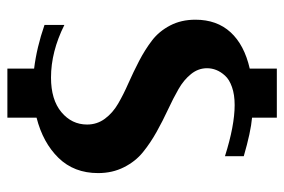

<svg xmlns="http://www.w3.org/2000/svg" viewBox="-148 -558 788 533"><g transform="rotate(90 246.5 -291.0)"><path d="M169.9 -665H306.2V-596.2Q345.7 -592.8 413.1 -573.2V-521Q328.1 -547.9 271 -547.9Q242.2 -547.9 221.2 -540.5Q200.2 -533.2 189.5 -521.2Q178.7 -509.3 173.8 -496.8Q168.9 -484.4 168.9 -471.2Q168.9 -446.8 185.1 -426.8Q201.2 -406.7 226.8 -392.1Q252.4 -377.4 283.4 -363Q314.5 -348.6 345.5 -331.3Q376.5 -314 402.1 -293.2Q427.7 -272.5 443.8 -240.5Q460 -208.5 460 -168.9Q460 -102.1 417.7 -58.8Q375.5 -15.6 306.2 2V83H169.9V8.8Q110.8 1.5 48.8 -20V-75.2Q123 -38.1 194.8 -38.1Q256.3 -38.1 290.8 -66.9Q325.2 -95.7 325.2 -138.2Q325.2 -166 309.1 -187.7Q293 -209.5 267.3 -224.4Q241.7 -239.3 210.7 -252.9Q179.7 -266.6 148.7 -282.7Q117.7 -298.8 92 -318.4Q66.4 -337.9 50.3 -368.7Q34.2 -399.4 34.2 -439Q34.2 -498.5 69.1 -536.6Q104 -574.7 169.9 -589.8Z"/></g></svg>

Font: Wesal
Style: Regular
Weight: 700
Designer: Ahmed zaza
Foundry: Ahmed zaza
Version: Version 2.01